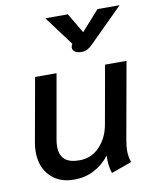

<svg xmlns="http://www.w3.org/2000/svg" viewBox="-84 -806 709 881"><g transform="rotate(-10 270.0 -366.0)"><path d="M38 -145Q38 -169 42 -189L95 -485H195L143 -190Q139 -171 139 -153Q139 -113 161 -93Q183 -73 230 -73Q286 -73 324.5 -114Q363 -155 373 -216L421 -485H521L457 -127Q452 -97 452 -79Q452 -51 461 -24L366 10Q353 -27 356 -73Q325 -33 283 -11.5Q241 10 191 10Q121 10 79.5 -32.5Q38 -75 38 -145ZM284 -588Q284 -594 287 -600L290 -605L188 -742H293L348 -649L431 -742H534L378 -587Q364 -573 352.5 -567Q341 -561 325 -561Q305 -561 294.5 -569Q284 -577 284 -588Z"/></g></svg>

Font: Niramit Medium
Style: Italic
Weight: 500
Italic angle: -10°
Designer: Katatrad Aksorn Co.,Ltd.
Foundry: Cadson Demak Co.,Ltd.
Version: Version 1.000; ttfautohint (v1.6)